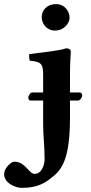

<svg xmlns="http://www.w3.org/2000/svg" viewBox="-107 -678 439 930"><path d="M102 -314V-230H49C40 -230 30 -215 30 -205C30 -199 33 -191 41 -191H102V-76C102 -19 109 26 109 92C109 126 92 164 62 164C48 164 43 157 32 146C16 130 -3 105 -37 105C-54 105 -87 137 -87 165C-87 210 -31 232 -1 232C77 232 114 207 151 176C198 138 232 79 232 -110V-191H270C282 -191 291 -206 291 -217C291 -222 288 -230 279 -230H232V-321C232 -371 236 -427 236 -427C236 -438 227 -444 213 -444C185 -433 104 -425 35 -416C33 -410 35 -390 37 -384C91 -379 102 -371 102 -314ZM95 -596C95 -563 119 -530 159 -530C204 -530 230 -566 230 -592C230 -622 207 -658 165 -658C118 -658 95 -626 95 -596Z"/></svg>

Font: Libertinus Serif
Style: Bold
Weight: 700
Designer: Philipp H. Poll, Khaled Hosny
Foundry: Caleb Maclennan
Version: Version 7.050;RELEASE